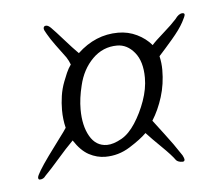

<svg xmlns="http://www.w3.org/2000/svg" viewBox="-34 -534 423 362"><g transform="rotate(-5 178.0 -352.5)"><path d="M39 -214Q35 -208 28 -208Q25 -208 25 -212Q25 -215 31 -225Q37 -235 48.5 -251Q60 -267 71 -281.5Q82 -296 85 -301Q83 -309 82 -317.5Q81 -326 81 -335Q81 -348 83 -361.5Q85 -375 90 -388Q93 -396 96.5 -404Q100 -412 105 -419Q104 -422 102 -426Q100 -430 98 -433Q89 -445 79.5 -458Q70 -471 65 -480Q60 -488 60 -491Q60 -496 65 -496Q69 -496 74 -491Q82 -483 96.5 -466.5Q111 -450 122 -439Q156 -471 199 -471Q218 -471 234.5 -463Q251 -455 262 -442Q268 -449 284 -463Q300 -477 309 -487Q316 -497 323 -497Q327 -497 327 -494Q327 -491 321 -480Q314 -467 299 -449.5Q284 -432 273 -420Q276 -407 276 -394Q276 -367 268.5 -343Q261 -319 249 -300Q254 -293 269.5 -273Q285 -253 300 -230Q303 -224 303 -222Q303 -218 299 -218Q291 -218 287 -222Q280 -232 262 -249.5Q244 -267 234 -278Q223 -267 201.5 -253.5Q180 -240 155 -240Q139 -240 124 -248Q109 -256 96 -276Q82 -262 66 -243.5Q50 -225 39 -214ZM188 -271Q202 -279 214 -297.5Q226 -316 234 -338.5Q242 -361 242 -382Q242 -413 228 -430Q214 -447 195 -447Q168 -447 148.5 -427.5Q129 -408 122 -378Q116 -354 116 -333Q116 -302 127.5 -282Q139 -262 160 -262Q172 -262 188 -271Z"/></g></svg>

Font: Sassy Frass
Style: Regular
Weight: 400
Designer: Robert E. Leuschke
Foundry: Robert E. Leuschke
Version: Version 1.010; ttfautohint (v1.8.3)